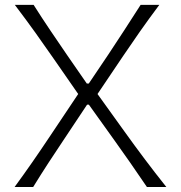

<svg xmlns="http://www.w3.org/2000/svg" viewBox="-20 -752 727 772"><path d="M38.6 0Q74.7 -49.3 109.9 -99.9Q145 -150.4 182.1 -206.1L294.4 -374L197.8 -513.2Q161.6 -565.4 123.8 -618.4Q85.9 -671.4 39.6 -732.4H115.2Q148.9 -679.2 182.9 -628.9Q216.8 -578.6 248 -533.2L329.1 -416H336.9L416.5 -534.2Q447.3 -580.1 480 -630.9Q512.7 -681.6 545.4 -732.4H620.6Q578.6 -676.3 541.7 -623.8Q504.9 -571.3 475.1 -526.9L372.1 -374L479.5 -224.6Q521.5 -166 562.3 -111.8Q603 -57.6 648.9 0H570.8Q535.6 -52.2 502.9 -98.9Q470.2 -145.5 439.5 -188.5L337.4 -331.1H330.1L234.9 -188Q204.1 -142.1 174.8 -97.2Q145.5 -52.2 113.3 0Z"/></svg>

Font: Pinar-FD Light
Style: Regular
Weight: 300
Designer: Amin Abedi
Version: Version 2.000